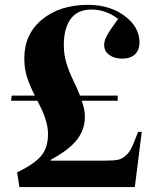

<svg xmlns="http://www.w3.org/2000/svg" viewBox="-20 -763 641 783"><path d="M59.1 0 49.8 -60.1Q117.2 -92.3 146.5 -125.7Q175.8 -159.2 175.8 -215.8Q175.8 -240.2 168.7 -266.1Q161.6 -292 154.3 -307.9Q147 -323.7 132.8 -352.1H24.9L27.8 -373H122.1Q101.1 -414.6 90.1 -448.7Q79.1 -482.9 79.1 -524.9Q79.1 -624 151.6 -683.6Q224.1 -743.2 338.9 -743.2Q427.7 -743.2 488.3 -698Q548.8 -652.8 548.8 -590.8Q548.8 -558.6 530.3 -541.3Q511.7 -523.9 478 -523.9Q446.3 -523.9 425.5 -539.1Q404.8 -554.2 404.8 -580.1Q404.8 -597.2 416.3 -618.4Q427.7 -639.6 461.9 -686Q411.1 -724.1 353 -724.1Q295.9 -724.1 268.1 -685.5Q240.2 -647 240.2 -579.1Q240.2 -540 251 -505.1Q261.7 -470.2 280.5 -431.4Q299.3 -392.6 306.2 -373H460V-352.1H313Q326.2 -318.4 326.2 -286.1Q326.2 -234.9 293.7 -193.1Q261.2 -151.4 186 -110.8L187 -107.9H409.2Q441.9 -107.9 459.5 -111.1Q477.1 -114.3 492.4 -127.9Q507.8 -141.6 517.6 -162.4Q527.3 -183.1 543 -225.1H558.1L529.8 0Z"/></svg>

Font: Display Regular
Style: Bold
Weight: 700
Designer: Latin by Veronika Burian and Jose Scaglione. Greek by Irene Vlachou. Cyrillic by Vera Evstafieva.
Foundry: TypeTogether
Version: Version 3.002